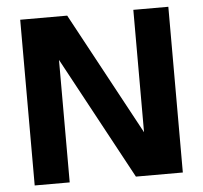

<svg xmlns="http://www.w3.org/2000/svg" viewBox="-49 -720 816 771"><g transform="rotate(-5 358.5 -334.0)"><path d="M60.1 0V-668H249.5L516.1 -174.7V-668H657.2V0H468.1L201.2 -493.8V0Z"/></g></svg>

Font: Atkinson Hyperlegible Next
Style: Regular
Weight: 400
Designer: Elliott Scott, Megan Eiswerth, Linus Boman, Theodore Petrosky, Letters from Sweden
Foundry: Applied Design Works, Letters from Sweden
Version: Version 2.001